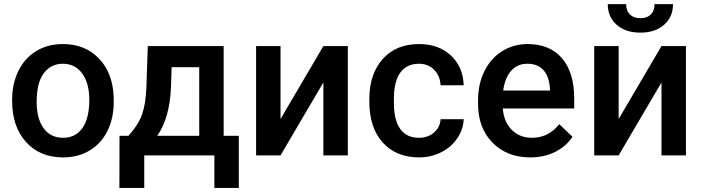

<svg xmlns="http://www.w3.org/2000/svg" viewBox="-20 -751 3401 928"><path d="M38.6 0ZM38.6 -269Q38.6 -346.7 69.3 -408.9Q100.1 -471.2 155.8 -504.6Q211.4 -538.1 283.7 -538.1Q390.6 -538.1 457.3 -469.2Q523.9 -400.4 529.3 -286.6L529.8 -258.8Q529.8 -180.7 499.8 -119.1Q469.7 -57.6 413.8 -23.9Q357.9 9.8 284.7 9.8Q172.9 9.8 105.7 -64.7Q38.6 -139.2 38.6 -263.2ZM157.2 -258.8Q157.2 -177.2 190.9 -131.1Q224.6 -85 284.7 -85Q344.7 -85 378.2 -131.8Q411.6 -178.7 411.6 -269Q411.6 -349.1 377.2 -396Q342.8 -442.9 283.7 -442.9Q225.6 -442.9 191.4 -396.7Q157.2 -350.6 157.2 -258.8Z M601.1 -94.7Q650.4 -149.9 667.2 -199.5Q684.1 -249 687.5 -326.2L694.3 -528.3H1061V-94.7H1134.3V157.2H1016.1V0H677.2V157.2H557.1L557.6 -94.7ZM740.2 -94.7H942.9V-426.3H809.6L806.2 -325.2Q799.3 -179.7 740.2 -94.7Z M1543 -528.3H1661.1V0H1543V-352.5L1335.9 0H1217.8V-528.3H1335.9V-175.8Z M2004.4 -85Q2048.8 -85 2078.1 -110.8Q2107.4 -136.7 2109.4 -174.8H2221.2Q2219.2 -125.5 2190.4 -82.8Q2161.6 -40 2112.3 -15.1Q2063 9.8 2005.9 9.8Q1895 9.8 1830.1 -62Q1765.1 -133.8 1765.1 -260.3V-272.5Q1765.1 -393.1 1829.6 -465.6Q1894 -538.1 2005.4 -538.1Q2099.6 -538.1 2158.9 -483.2Q2218.3 -428.2 2221.2 -338.9H2109.4Q2107.4 -384.3 2078.4 -413.6Q2049.3 -442.9 2004.4 -442.9Q1946.8 -442.9 1915.5 -401.1Q1884.3 -359.4 1883.8 -274.4V-255.4Q1883.8 -169.4 1914.8 -127.2Q1945.8 -85 2004.4 -85Z M2290.5 0ZM2543.5 9.8Q2430.7 9.8 2360.6 -61.3Q2290.5 -132.3 2290.5 -250.5V-265.1Q2290.5 -344.2 2321 -406.5Q2351.6 -468.8 2406.7 -503.4Q2461.9 -538.1 2529.8 -538.1Q2637.7 -538.1 2696.5 -469.2Q2755.4 -400.4 2755.4 -274.4V-226.6H2410.2Q2415.5 -161.1 2453.9 -123Q2492.2 -85 2550.3 -85Q2631.8 -85 2683.1 -150.9L2747.1 -89.8Q2715.3 -42.5 2662.4 -16.4Q2609.4 9.8 2543.5 9.8ZM2529.3 -442.9Q2480.5 -442.9 2450.4 -408.7Q2420.4 -374.5 2412.1 -313.5H2638.2V-322.3Q2634.3 -381.8 2606.4 -412.4Q2578.6 -442.9 2529.3 -442.9Z M2852.1 0ZM3177.2 -528.3H3295.4V0H3177.2V-352.5L2970.2 0H2852.1V-528.3H2970.2V-175.8ZM3232.9 -731Q3232.9 -669.4 3189.9 -631.3Q3147 -593.3 3075.2 -593.3Q3003.4 -593.3 2960.4 -631.3Q2917.5 -669.4 2917.5 -731H3006.3Q3006.3 -698.7 3024.7 -680.9Q3043 -663.1 3075.2 -663.1Q3107.4 -663.1 3125.5 -680.9Q3143.6 -698.7 3143.6 -731Z"/></svg>

Font: Roboto-o Medium
Style: Regular
Weight: 500
Designer: Google
Version: Version 2.134; 2016; ttfautohint (v1.6)